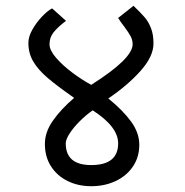

<svg xmlns="http://www.w3.org/2000/svg" viewBox="-20 -647 640 663"><path d="M135 -150Q135 -191 162.8 -230.5Q190.5 -270 236 -309Q174.5 -352 142.8 -379.5Q111 -407 94.5 -435.2Q78 -463.5 78 -499Q78 -520.5 92 -545.2Q106 -570 125.5 -590.2Q145 -610.5 160 -618L208 -575Q206.5 -573.5 199.5 -568.5Q178.5 -552 164.8 -535Q151 -518 151 -494Q151 -473.5 173.8 -447.2Q196.5 -421 230 -396Q263.5 -371 295 -354Q438 -444.5 438 -494Q438 -509 431.2 -521.5Q424.5 -534 410.5 -553Q396 -571.5 388 -585L441 -627Q466.5 -602.5 479.8 -587Q493 -571.5 501.5 -549.5Q510 -527.5 510 -497Q510 -452 465.2 -402Q420.5 -352 354 -307Q404 -266.5 432.5 -227.5Q461 -188.5 461 -147Q461 -104.5 439 -72Q417 -39.5 379.2 -21.8Q341.5 -4 295 -4Q250 -4 213.8 -21.8Q177.5 -39.5 156.2 -72.5Q135 -105.5 135 -150ZM388 -152Q388 -209.5 300 -266Q277 -250 255.2 -228.2Q233.5 -206.5 220.2 -185.8Q207 -165 207 -152Q207 -77 295 -77Q388 -77 388 -152Z"/></svg>

Font: JuliaMono Italic
Style: Regular
Weight: 400
Italic angle: -9°
Monospace: yes
Designer: cormullion
Foundry: corm
Version: Version 0.049; ttfautohint (v1.8.4)